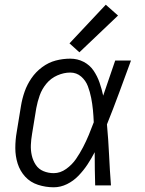

<svg xmlns="http://www.w3.org/2000/svg" viewBox="-20 -787 616 815"><path d="M208 8Q237 8 264.5 -5.5Q292 -19 313.5 -41.5Q335 -64 351.5 -89Q368 -114 382 -141Q382 -140 382 -139V-134Q382 -100 382.5 -67Q383 -34 384 0H451Q446 -65 443 -129.5Q440 -194 434 -259Q461 -326 486 -394Q511 -462 536 -530H469Q456 -493 443.5 -455.5Q431 -418 418 -381Q412 -409 402.5 -436.5Q393 -464 377 -487.5Q361 -511 335 -524.5Q309 -538 278 -538Q247 -538 216.5 -530Q186 -522 159 -502Q132 -482 113.5 -455Q95 -428 84.5 -398Q74 -368 69 -337L51 -227Q45 -193 45 -158.5Q45 -124 55 -92.5Q65 -61 87 -37Q109 -13 141.5 -2.5Q174 8 208 8ZM208 -52Q185 -52 164.5 -60.5Q144 -69 132 -87Q120 -105 115 -127Q110 -149 111 -172Q112 -195 116 -218L134 -328Q139 -355 148.5 -382Q158 -409 177 -432Q196 -455 223.5 -467Q251 -479 278 -479Q305 -479 324.5 -462Q344 -445 353 -421Q362 -397 367 -371.5Q372 -346 374.5 -320Q377 -294 378 -268Q368 -241 357 -214.5Q346 -188 332.5 -162Q319 -136 302.5 -112Q286 -88 261 -70Q236 -52 208 -52ZM317 -565 481 -721 429 -767 275 -603Z"/></svg>

Font: Iosevka Sparkle Light
Style: Italic
Weight: 300
Italic angle: -9°
Designer: Belleve Invis
Foundry: Belleve Invis
Version: Version 4.5.0; ttfautohint (v1.8.3)